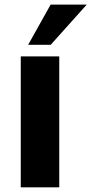

<svg xmlns="http://www.w3.org/2000/svg" viewBox="-20 -806 393 826"><path d="M234.9 0H69.3V-563.5H234.9ZM353 -786.1 198.2 -613.3H101.1L197.8 -786.1Z"/></svg>

Font: Aclonica
Style: Regular
Weight: 400
Designer: Astigmatic (AOETI)
Foundry: Astigmatic (AOETI)
Version: Version 1.000